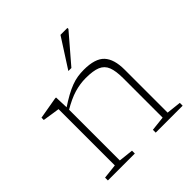

<svg xmlns="http://www.w3.org/2000/svg" viewBox="-189 -862 1008 1008"><g transform="rotate(-45 314.5 -358.0)"><path d="M164 -421.5V-30L245.5 -21V0H45.5V-21L127 -30V-448Q119 -449 92.5 -453Q66 -457 32 -462.5V-479.5L153.5 -500.5H161ZM400.5 -21 482 -30V-322.5Q482 -376.5 470 -407Q458 -437.5 428 -450Q398 -462.5 343.5 -462.5Q301.5 -462.5 258.5 -450Q215.5 -437.5 158.5 -403.5L155 -419Q192.5 -444 221.2 -459.8Q250 -475.5 274 -484.5Q298 -493.5 320.2 -497Q342.5 -500.5 367 -500.5Q450.5 -500.5 484.8 -463.8Q519 -427 519 -349V-30L600.5 -21V0H400.5ZM305 -553 410 -716.5H461.5V-709L327.5 -553Z"/></g></svg>

Font: Newsreader 9pt ExtraLight
Style: Regular
Weight: 250
Designer: Hugues Gentile
Foundry: Production Type
Version: Version 1.003